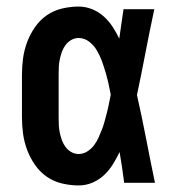

<svg xmlns="http://www.w3.org/2000/svg" viewBox="-20 -558 540 586"><path d="M220 8Q195 8 169.5 2Q144 -4 123 -18.5Q102 -33 87 -54.5Q72 -76 63 -100Q54 -124 50.5 -149Q47 -174 47 -200V-330Q47 -356 50.5 -381Q54 -406 63 -430Q72 -454 87 -475.5Q102 -497 123 -511.5Q144 -526 169.5 -532Q195 -538 220 -538Q241 -538 261 -530Q281 -522 296.5 -508Q312 -494 323.5 -476.5Q335 -459 344 -440Q347 -463 350.5 -485.5Q354 -508 357 -530H451Q437 -465 424.5 -399.5Q412 -334 398 -268Q413 -202 426 -134.5Q439 -67 453 0H359Q356 -24 352.5 -47.5Q349 -71 345 -94Q336 -75 324.5 -56.5Q313 -38 297.5 -23.5Q282 -9 262 -0.5Q242 8 220 8ZM220 -88Q234 -88 246 -95.5Q258 -103 266.5 -114Q275 -125 280.5 -137.5Q286 -150 291 -162.5Q296 -175 299.5 -188.5Q303 -202 306.5 -215Q310 -228 312.5 -241.5Q315 -255 318 -269Q315 -286 311 -303.5Q307 -321 302 -338Q297 -355 291 -371.5Q285 -388 276 -403.5Q267 -419 252.5 -430.5Q238 -442 220 -442Q208 -442 197.5 -436Q187 -430 180 -420.5Q173 -411 169 -400Q165 -389 162.5 -377Q160 -365 159.5 -353.5Q159 -342 159 -330V-200Q159 -188 159.5 -176.5Q160 -165 162.5 -153Q165 -141 169 -130Q173 -119 180 -109.5Q187 -100 197.5 -94Q208 -88 220 -88Z"/></svg>

Font: Iosevka Slab
Style: Bold
Weight: 700
Monospace: yes
Designer: Belleve Invis
Foundry: Belleve Invis
Version: Version 11.1.1; ttfautohint (v1.8.3)